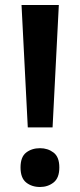

<svg xmlns="http://www.w3.org/2000/svg" viewBox="-20 -734 320 767"><path d="M190 -225H91L66 -714H215ZM62 -65Q62 -107 84.5 -124.5Q107 -142 140 -142Q171 -142 194 -124.5Q217 -107 217 -65Q217 -23 194 -5Q171 13 140 13Q107 13 84.5 -5Q62 -23 62 -65Z"/></svg>

Font: Noto Sans Sora Sompeng Semi
Style: Bold
Weight: 700
Designer: Monotype Design Team. David Williams.
Foundry: Monotype Imaging Inc.
Version: Version 2.101; ttfautohint (v1.8.4.7-5d5b)